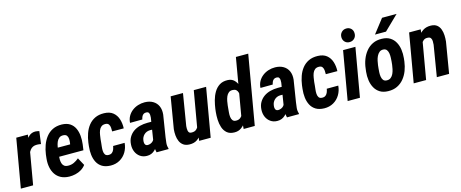

<svg xmlns="http://www.w3.org/2000/svg" viewBox="-44 -1376 4831 2013"><g transform="rotate(-15 2371.5 -369.5)"><path d="M201.2 -403.3 131.3 0H-2L89.8 -528.3H215.8ZM341.3 -532.7 323.2 -396.5Q312.5 -398.9 301.5 -400.1Q290.5 -401.4 280.3 -401.4Q254.4 -401.9 236.1 -393.1Q217.8 -384.3 205.6 -368.4Q193.4 -352.5 185.3 -332.5Q177.2 -312.5 172.9 -291L149.4 -300.8Q153.3 -331.5 161.9 -372.6Q170.4 -413.6 186.8 -451.7Q203.1 -489.7 230.5 -514.6Q257.8 -539.6 299.3 -539.6Q310.5 -539.1 320.6 -537.1Q330.6 -535.2 341.3 -532.7Z M523.9 9.8Q471.2 8.8 433.6 -10.7Q396 -30.3 373.5 -64.2Q351.1 -98.1 342.8 -141.4Q334.5 -184.6 339.4 -233.9L344.2 -277.3Q351.1 -328.1 368.2 -375.5Q385.3 -422.9 414.3 -460.2Q443.4 -497.6 485.8 -518.6Q528.3 -539.6 585.4 -538.6Q640.1 -537.1 674.1 -514.4Q708 -491.7 725.3 -454.6Q742.7 -417.5 746.6 -372.3Q750.5 -327.1 744.6 -281.2L735.8 -218.8H391.6L408.7 -314.9L617.2 -314.5L619.6 -328.1Q623 -348.6 622.1 -370.8Q621.1 -393.1 610.4 -408.4Q599.6 -423.8 573.2 -425.3Q544.4 -426.8 526.6 -412.4Q508.8 -397.9 499 -374.5Q489.3 -351.1 485.1 -325.4Q481 -299.8 478.5 -277.3L473.1 -233.4Q470.7 -211.4 471.2 -189.2Q471.7 -167 477.3 -147.9Q482.9 -128.9 497.8 -116.7Q512.7 -104.5 540.5 -104Q574.7 -103 603.8 -116.7Q632.8 -130.4 658.2 -151.9L703.6 -68.4Q683.1 -41 653.8 -23.2Q624.5 -5.4 590.6 2.4Q556.6 10.3 523.9 9.8Z M979 -103Q1002.4 -102.5 1016.6 -114Q1030.8 -125.5 1038.1 -144Q1045.4 -162.6 1048.3 -181.6L1173.3 -182.1Q1168.9 -127.9 1142.6 -83.7Q1116.2 -39.6 1072 -14.2Q1027.8 11.2 971.2 10.3Q915.5 8.8 880.1 -12.9Q844.7 -34.7 825.9 -71Q807.1 -107.4 802 -152.1Q796.9 -196.8 802.2 -244.6L806.6 -283.2Q813.5 -333.5 829.8 -380.1Q846.2 -426.8 874.8 -462.9Q903.3 -499 945.3 -519.3Q987.3 -539.6 1044.4 -538.1Q1105 -536.6 1140.6 -507.6Q1176.3 -478.5 1191.2 -432.1Q1206.1 -385.7 1203.6 -331.1L1078.1 -331.5Q1078.6 -350.6 1077.1 -371.8Q1075.7 -393.1 1065.2 -408.7Q1054.7 -424.3 1030.3 -425.3Q1001.5 -426.3 984.4 -412.6Q967.3 -398.9 958.5 -376.5Q949.7 -354 946 -329.1Q942.4 -304.2 939.5 -283.7L936 -244.6Q934.6 -228 931.6 -204.3Q928.7 -180.7 930.2 -157.5Q931.6 -134.3 942.1 -118.9Q952.6 -103.5 979 -103Z M1468.3 -121.6 1507.3 -366.7Q1508.8 -380.9 1507.8 -395.5Q1506.8 -410.2 1499.8 -420.7Q1492.7 -431.2 1474.6 -431.6Q1455.1 -432.1 1443.4 -423.3Q1431.6 -414.6 1425.3 -400.4Q1418.9 -386.2 1416 -370.6L1282.2 -369.6Q1284.7 -409.7 1302.5 -441.2Q1320.3 -472.7 1348.6 -494.6Q1377 -516.6 1412.4 -527.8Q1447.8 -539.1 1485.8 -538.6Q1538.6 -537.6 1575.2 -515.6Q1611.8 -493.7 1628.9 -455.1Q1646 -416.5 1640.6 -363.8L1603 -127.9Q1598.6 -99.1 1595.5 -68.1Q1592.3 -37.1 1602.1 -8.3L1601.6 0L1471.2 0.5Q1462.9 -29.3 1463.6 -60.3Q1464.4 -91.3 1468.3 -121.6ZM1519.5 -322.8 1505.9 -240.7 1462.4 -241.2Q1443.4 -240.7 1427.5 -234.1Q1411.6 -227.5 1399.2 -215.6Q1386.7 -203.6 1379.2 -188.2Q1371.6 -172.9 1369.6 -153.8Q1367.7 -141.1 1369.4 -128.2Q1371.1 -115.2 1378.7 -106.4Q1386.2 -97.7 1401.9 -97.2Q1418.9 -97.2 1435.5 -104.2Q1452.1 -111.3 1463.4 -124.5Q1474.6 -137.7 1476.6 -155.3L1501 -100.6Q1492.7 -78.6 1480.2 -58.3Q1467.8 -38.1 1450.9 -22.2Q1434.1 -6.3 1412.8 2.4Q1391.6 11.2 1364.7 10.7Q1322.3 10.3 1291.7 -11.5Q1261.2 -33.2 1246.1 -67.9Q1231 -102.5 1232.9 -144Q1234.9 -190.9 1254.4 -224.9Q1273.9 -258.8 1304.9 -280.8Q1335.9 -302.7 1375.7 -313Q1415.5 -323.2 1459 -323.2Z M1948.2 -134.3 2016.6 -528.3H2150.4L2058.6 0H1933.6ZM1978 -237.8 2010.3 -239.3Q2006.3 -199.2 1995.8 -155.3Q1985.4 -111.3 1965.1 -73.2Q1944.8 -35.2 1911.1 -11.7Q1877.4 11.7 1827.6 10.3Q1787.1 9.3 1762 -8.5Q1736.8 -26.4 1724.1 -55.2Q1711.4 -84 1708.3 -118.4Q1705.1 -152.8 1708.5 -187L1765.6 -528.3H1899.4L1842.8 -185.1Q1841.8 -173.8 1841.6 -160.4Q1841.3 -147 1844 -134.3Q1846.7 -121.6 1854.2 -113.3Q1861.8 -105 1877.9 -105Q1915 -102.5 1935.5 -123.8Q1956.1 -145 1965.1 -176.8Q1974.1 -208.5 1978 -237.8Z M2424.8 -123 2533.2 -750H2667L2537.1 0L2416.5 0.5ZM2180.2 -245.6 2184.1 -279.8Q2189.9 -322.8 2202.1 -368.9Q2214.4 -415 2237.5 -454.3Q2260.7 -493.7 2296.9 -516.8Q2333 -540 2386.2 -538.1Q2429.7 -536.6 2456.1 -510.3Q2482.4 -483.9 2495.1 -444.3Q2507.8 -404.8 2511 -362.5Q2514.2 -320.3 2512.2 -286.6L2505.9 -235.8Q2499 -200.2 2485.1 -157.2Q2471.2 -114.3 2447.8 -75.7Q2424.3 -37.1 2391.4 -12.7Q2358.4 11.7 2313.5 10.3Q2263.2 9.3 2234.4 -15.9Q2205.6 -41 2192.6 -80.1Q2179.7 -119.1 2178 -163.1Q2176.3 -207 2180.2 -245.6ZM2318.8 -280.8 2315.4 -244.6Q2314 -228 2311.8 -204.8Q2309.6 -181.6 2312.3 -158.7Q2314.9 -135.7 2326.4 -120.4Q2337.9 -105 2362.8 -104.5Q2393.1 -103.5 2412.6 -120.6Q2432.1 -137.7 2442.9 -163.3Q2453.6 -189 2457.5 -214.4L2470.2 -307.6Q2471.7 -324.2 2470.9 -343.8Q2470.2 -363.3 2465.6 -381.3Q2460.9 -399.4 2448.5 -411.1Q2436 -422.9 2414.1 -423.8Q2385.7 -426.3 2367.9 -412.4Q2350.1 -398.4 2340.3 -375.5Q2330.6 -352.5 2325.7 -327.1Q2320.8 -301.8 2318.8 -280.8Z M2883.8 -121.6 2922.9 -366.7Q2924.3 -380.9 2923.3 -395.5Q2922.4 -410.2 2915.3 -420.7Q2908.2 -431.2 2890.1 -431.6Q2870.6 -432.1 2858.9 -423.3Q2847.2 -414.6 2840.8 -400.4Q2834.5 -386.2 2831.5 -370.6L2697.8 -369.6Q2700.2 -409.7 2718 -441.2Q2735.8 -472.7 2764.2 -494.6Q2792.5 -516.6 2827.9 -527.8Q2863.3 -539.1 2901.4 -538.6Q2954.1 -537.6 2990.7 -515.6Q3027.3 -493.7 3044.4 -455.1Q3061.5 -416.5 3056.2 -363.8L3018.6 -127.9Q3014.2 -99.1 3011 -68.1Q3007.8 -37.1 3017.6 -8.3L3017.1 0L2886.7 0.5Q2878.4 -29.3 2879.2 -60.3Q2879.9 -91.3 2883.8 -121.6ZM2935.1 -322.8 2921.4 -240.7 2877.9 -241.2Q2858.9 -240.7 2843 -234.1Q2827.1 -227.5 2814.7 -215.6Q2802.2 -203.6 2794.7 -188.2Q2787.1 -172.9 2785.2 -153.8Q2783.2 -141.1 2784.9 -128.2Q2786.6 -115.2 2794.2 -106.4Q2801.8 -97.7 2817.4 -97.2Q2834.5 -97.2 2851.1 -104.2Q2867.7 -111.3 2878.9 -124.5Q2890.1 -137.7 2892.1 -155.3L2916.5 -100.6Q2908.2 -78.6 2895.8 -58.3Q2883.3 -38.1 2866.5 -22.2Q2849.6 -6.3 2828.4 2.4Q2807.1 11.2 2780.3 10.7Q2737.8 10.3 2707.3 -11.5Q2676.8 -33.2 2661.6 -67.9Q2646.5 -102.5 2648.4 -144Q2650.4 -190.9 2669.9 -224.9Q2689.5 -258.8 2720.5 -280.8Q2751.5 -302.7 2791.3 -313Q2831.1 -323.2 2874.5 -323.2Z M3297.9 -103Q3321.3 -102.5 3335.4 -114Q3349.6 -125.5 3356.9 -144Q3364.3 -162.6 3367.2 -181.6L3492.2 -182.1Q3487.8 -127.9 3461.4 -83.7Q3435.1 -39.6 3390.9 -14.2Q3346.7 11.2 3290 10.3Q3234.4 8.8 3199 -12.9Q3163.6 -34.7 3144.8 -71Q3126 -107.4 3120.8 -152.1Q3115.7 -196.8 3121.1 -244.6L3125.5 -283.2Q3132.3 -333.5 3148.7 -380.1Q3165 -426.8 3193.6 -462.9Q3222.2 -499 3264.2 -519.3Q3306.2 -539.6 3363.3 -538.1Q3423.8 -536.6 3459.5 -507.6Q3495.1 -478.5 3510 -432.1Q3524.9 -385.7 3522.5 -331.1L3397 -331.5Q3397.5 -350.6 3396 -371.8Q3394.5 -393.1 3384 -408.7Q3373.5 -424.3 3349.1 -425.3Q3320.3 -426.3 3303.2 -412.6Q3286.1 -398.9 3277.3 -376.5Q3268.6 -354 3264.9 -329.1Q3261.2 -304.2 3258.3 -283.7L3254.9 -244.6Q3253.4 -228 3250.5 -204.3Q3247.6 -180.7 3249 -157.5Q3250.5 -134.3 3261 -118.9Q3271.5 -103.5 3297.9 -103Z M3771 -528.3 3678.7 0H3545.4L3637.2 -528.3ZM3654.8 -662.6Q3654.3 -694.3 3674.8 -716.3Q3695.3 -738.3 3727.5 -738.8Q3758.8 -739.3 3779.3 -719.2Q3799.8 -699.2 3799.3 -667.5Q3800.3 -636.2 3780 -614.3Q3759.8 -592.3 3727.1 -591.8Q3696.3 -590.8 3675.8 -611.1Q3655.3 -631.3 3654.8 -662.6Z M3811.5 -246.1 3815.9 -281.2Q3821.3 -331.1 3839.1 -377.4Q3856.9 -423.8 3887 -460.9Q3917 -498 3959.7 -518.8Q4002.4 -539.6 4058.1 -538.1Q4112.8 -537.1 4148.2 -514.6Q4183.6 -492.2 4203.6 -455.3Q4223.6 -418.5 4229.7 -373.3Q4235.8 -328.1 4231 -281.7L4227.1 -246.6Q4220.7 -196.3 4203.1 -149.9Q4185.5 -103.5 4155.5 -66.9Q4125.5 -30.3 4082.8 -9.5Q4040 11.2 3984.4 9.8Q3930.2 8.8 3894.8 -13.7Q3859.4 -36.1 3839.4 -72.8Q3819.3 -109.4 3813 -154.5Q3806.6 -199.7 3811.5 -246.1ZM3950.2 -281.7 3946.3 -245.1Q3944.8 -229.5 3943.4 -206.3Q3941.9 -183.1 3945.3 -159.7Q3948.7 -136.2 3960.4 -120.4Q3972.2 -104.5 3996.6 -103.5Q4023.9 -101.6 4042.2 -116Q4060.5 -130.4 4070.8 -153.3Q4081.1 -176.3 4086.4 -201.4Q4091.8 -226.6 4094.2 -247.1L4097.7 -282.7Q4098.6 -297.9 4099.9 -321.5Q4101.1 -345.2 4097.7 -368.4Q4094.2 -391.6 4082.3 -407.7Q4070.3 -423.8 4046.4 -425.3Q4019.5 -426.8 4002.2 -412.1Q3984.9 -397.5 3974.1 -374.8Q3963.4 -352.1 3958 -326.7Q3952.6 -301.3 3950.2 -281.7ZM4002.4 -599.1 4119.6 -750H4277.3L4122.1 -599.1Z M4467.8 -408.2 4397 0H4262.2L4354 -528.3H4479.5ZM4426.3 -282.2 4395.5 -280.3Q4398.9 -322.3 4411.1 -367.9Q4423.3 -413.6 4446.5 -453.1Q4469.7 -492.7 4505.4 -516.4Q4541 -540 4592.8 -538.6Q4633.8 -537.1 4657.5 -518.1Q4681.2 -499 4692.1 -468.5Q4703.1 -438 4704.6 -403.6Q4706.1 -369.1 4702.6 -335.9L4646.5 0H4513.2L4568.8 -337.4Q4570.8 -357.4 4570.1 -377.2Q4569.3 -397 4559.6 -410.6Q4549.8 -424.3 4524.9 -424.3Q4498.5 -425.8 4481 -411.1Q4463.4 -396.5 4452.4 -373.8Q4441.4 -351.1 4435.3 -326.7Q4429.2 -302.2 4426.3 -282.2Z"/></g></svg>

Font: Roboto Condensed
Style: Bold Italic
Weight: 700
Italic angle: -12°
Designer: Christian Robertson
Foundry: Google
Version: Version 3.0